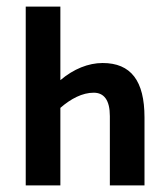

<svg xmlns="http://www.w3.org/2000/svg" viewBox="-20 -562 504 582"><path d="M163 -542H58V0H163V-235C195 -263 230 -281 264 -281C295 -281 313 -259 313 -210V0H418V-206C418 -317 377 -371 291 -371C248 -371 203 -353 163 -319Z"/></svg>

Font: Noto Sans Display Condensed Medium
Style: Regular
Weight: 500
Width: 3
Designer: Monotype Design Team
Foundry: Monotype Imaging Inc.
Version: Version 1.900